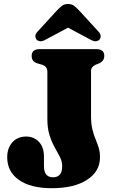

<svg xmlns="http://www.w3.org/2000/svg" viewBox="-20 -950 593 985"><path d="M493 -142.5Q493 -71 427 -27.8Q361 15.5 245 15.5Q137.5 15.5 77.2 -26.8Q17 -69 17 -143Q17 -190.5 43.5 -220Q70 -249.5 114.5 -249.5Q154 -249.5 179.8 -222.2Q205.5 -195 205.5 -145.5V-97.5Q205.5 -40.5 252 -40.5Q299 -40.5 299 -97Q299 -122 287.5 -144.5Q276 -167 261 -193.5Q246 -220 234.5 -255Q223 -290 223 -339.5V-581.5Q223 -609 197 -617.5L170 -625.5Q142.5 -634.5 142.5 -663Q142.5 -698 183.5 -698H474Q515 -698 515 -663Q515 -637 488.5 -625L471 -618Q459 -612.5 453 -605Q447 -597.5 447 -583.5V-355Q447 -315 453.8 -287.2Q460.5 -259.5 469.8 -237.2Q479 -215 486 -193Q493 -171 493 -142.5ZM489 -745.5Q471.5 -730 441.5 -748L329 -808L216.5 -748Q187 -730 169 -745.5Q162.5 -751.5 161.5 -763.2Q160.5 -775 172.5 -787.5L269 -893Q284.5 -909.5 297 -919.5Q309.5 -929.5 329 -929.5Q348.5 -929.5 361 -919.5Q373.5 -909.5 389 -893L485.5 -787.5Q497.5 -775 496.5 -763.2Q495.5 -751.5 489 -745.5Z"/></svg>

Font: Fraunces 72pt Soft Black
Style: Regular
Weight: 900
Version: Version 1.000;[b76b70a41]